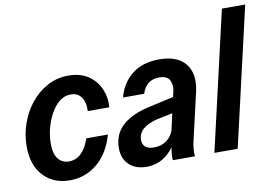

<svg xmlns="http://www.w3.org/2000/svg" viewBox="-77 -846 1404 982"><g transform="rotate(-10 625.0 -355.0)"><path d="M212 10Q127 10 75 -45.5Q23 -101 23 -198Q23 -258 42.5 -315Q62 -372 98.5 -418Q135 -464 185 -491.5Q235 -519 295 -519Q358 -519 399.5 -490.5Q441 -462 460 -416.5Q479 -371 474 -323H362Q364 -346 358 -369Q352 -392 335.5 -407Q319 -422 291 -422Q258 -422 231.5 -400.5Q205 -379 186 -344Q167 -309 157 -269Q147 -229 147 -191Q147 -139 167.5 -112.5Q188 -86 224 -86Q296 -86 331 -187H443Q416 -92 354 -41Q292 10 212 10Z M610 10Q553 10 519.5 -22Q486 -54 486 -108Q486 -182 537.5 -227Q589 -272 683 -291L804 -318L811 -346Q818 -379 805.5 -404Q793 -429 752 -429Q716 -429 693.5 -410.5Q671 -392 662 -360H552Q572 -435 627 -477.5Q682 -520 766 -520Q833 -520 872.5 -495Q912 -470 925 -426.5Q938 -383 926 -328L869 -81Q864 -61 862 -39Q860 -17 862 0H747Q745 -26 752 -66Q727 -31 691.5 -10.5Q656 10 610 10ZM605 -130Q605 -81 665 -81Q703 -81 730 -101Q757 -121 767 -152L786 -237L704 -220Q656 -208 630.5 -186Q605 -164 605 -130Z M963 0 1129 -720H1250L1084 0Z"/></g></svg>

Font: Instrument Sans SemiCondensed SemiBold Italic
Style: Regular
Weight: 600
Width: 4
Italic angle: -13°
Designer: Rodrigo Fuenzalida
Foundry: fragTYPE
Version: Version 1.000; ttfautohint (v1.8.4.7-5d5b);gftools[0.9.28]